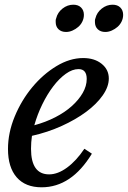

<svg xmlns="http://www.w3.org/2000/svg" viewBox="-20 -787 544 817"><path d="M371 -133Q284 10 157 10Q88 10 51 -32.5Q14 -75 14 -153Q14 -222 42.5 -291Q71 -360 117 -415.5Q163 -471 220 -505.5Q277 -540 334 -540Q382 -540 412.5 -515.5Q443 -491 443 -453Q443 -418 417 -381Q391 -344 346.5 -311Q302 -278 242.5 -251Q183 -224 116 -209Q114 -195 113 -181.5Q112 -168 112 -154Q112 -45 189 -45Q226 -45 265.5 -74Q305 -103 339 -154ZM314 -493Q288 -493 260 -473Q232 -453 206.5 -419.5Q181 -386 160 -343Q139 -300 126 -254Q174 -267 215 -288Q256 -309 285.5 -335.5Q315 -362 332 -391.5Q349 -421 349 -451Q349 -493 314 -493ZM219 -709Q225 -734 246 -750.5Q267 -767 292 -767Q313 -767 325 -755Q337 -743 337 -724Q337 -709 330.5 -695.5Q324 -682 313 -672.5Q302 -663 288.5 -657Q275 -651 261 -651Q241 -651 229 -662.5Q217 -674 217 -693Q217 -697 217 -700.5Q217 -704 219 -709ZM386 -709Q392 -734 413 -750.5Q434 -767 459 -767Q480 -767 492 -755Q504 -743 504 -724Q504 -709 497.5 -695.5Q491 -682 480 -672.5Q469 -663 455.5 -657Q442 -651 428 -651Q408 -651 396 -662.5Q384 -674 384 -693Q384 -697 384 -700.5Q384 -704 386 -709Z"/></svg>

Font: SVN-Libre Baskerville
Style: Italic
Weight: 400
Italic angle: -14°
Designer: Pablo Impallari, Rodrigo Fuenzalida
Foundry: Pablo Impallari, Rodrigo Fuenzalida
Version: Version 1.000; ttfautohint (v1.8.4)